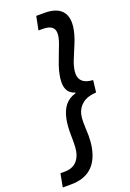

<svg xmlns="http://www.w3.org/2000/svg" viewBox="-215 -873 732 1080"><g transform="rotate(-20 151.0 -333.0)"><path d="M-22 66.4H3.4Q44.9 66.4 69.8 44.7Q94.7 22.9 103 -16.6Q107.4 -39.1 107.4 -72.3L106.9 -125.5Q106.9 -174.3 113.8 -208Q124 -258.3 147.9 -287.4Q171.9 -316.4 211.9 -327.6V-331.5Q158.2 -346.7 158.2 -411.6Q158.2 -432.1 163.1 -456.1Q168.5 -483.4 177.2 -509Q186 -534.7 201.7 -574.7Q213.4 -603.5 219.5 -621.1Q225.6 -638.7 229 -653.8Q231.9 -668 231.9 -678.7Q231.9 -705.6 214.6 -718Q197.3 -730.5 162.6 -730.5H136.7L152.8 -812H202.1Q265.1 -812 296.9 -785.2Q328.6 -758.3 328.6 -706.5Q328.6 -687.5 324.2 -665.5Q318.8 -638.2 309.3 -612.3Q299.8 -586.4 284.7 -551.8Q271 -519.5 263.4 -499.5Q255.9 -479.5 252 -459.5Q249 -444.8 249 -431.6Q249 -367.7 330.1 -363.3L321.8 -292Q269.5 -289.1 239.7 -265.9Q210 -242.7 201.2 -205.1Q196.8 -186 196.8 -158.7Q196.8 -147.5 197.8 -122.1Q199.2 -101.1 199.2 -78.1Q199.2 -40 192.9 -6.8Q163.6 146 12.2 146H-37.1Z"/></g></svg>

Font: Reddit Sans Vanilla SemiBold
Style: Italic
Weight: 600
Italic angle: -11.25°
Designer: Stephen Hutchings
Version: Version 1.013